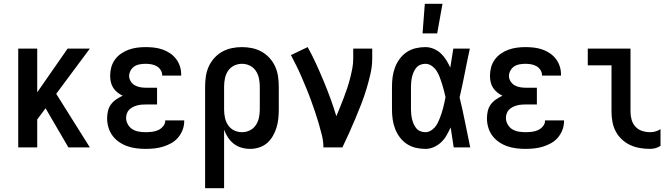

<svg xmlns="http://www.w3.org/2000/svg" viewBox="-20 -776 3540 1011"><path d="M340 0 220 -206 176 -147V0H76V-520H176V-290L336 -520H453L276 -282L453 0Z M747 8Q723 8 698.5 5Q674 2 651 -6Q628 -14 607.5 -28Q587 -42 572.5 -61.5Q558 -81 551 -105Q544 -129 544 -153Q544 -172 548.5 -191.5Q553 -211 564.5 -226.5Q576 -242 592.5 -253Q609 -264 626 -272Q611 -279 598 -289.5Q585 -300 576 -314Q567 -328 563.5 -344.5Q560 -361 560 -377Q560 -400 566 -422Q572 -444 585.5 -462.5Q599 -481 618 -494Q637 -507 658 -514.5Q679 -522 701.5 -525Q724 -528 747 -528Q769 -528 791 -525.5Q813 -523 834 -516Q855 -509 874 -496.5Q893 -484 906.5 -466.5Q920 -449 927 -428Q934 -407 934 -385V-378H834V-381Q834 -395 825.5 -408Q817 -421 804 -428Q791 -435 776.5 -437.5Q762 -440 747 -440Q732 -440 716.5 -437.5Q701 -435 688.5 -427Q676 -419 668 -405Q660 -391 660 -376Q660 -361 668.5 -347.5Q677 -334 690.5 -326.5Q704 -319 719.5 -316.5Q735 -314 750 -314H807V-226H750Q738 -226 726 -225Q714 -224 702.5 -221Q691 -218 680 -212.5Q669 -207 660.5 -198.5Q652 -190 648 -178.5Q644 -167 644 -155Q644 -137 653.5 -120.5Q663 -104 678 -95Q693 -86 711 -83Q729 -80 747 -80Q764 -80 780.5 -82Q797 -84 812 -90.5Q827 -97 838.5 -110.5Q850 -124 850 -140V-142H950V-138Q950 -114 941.5 -92Q933 -70 918 -52Q903 -34 882.5 -22.5Q862 -11 839.5 -4Q817 3 793.5 5.5Q770 8 747 8Z M1060 215V-320Q1060 -347 1064 -374Q1068 -401 1079 -425.5Q1090 -450 1108.5 -470.5Q1127 -491 1150.5 -504Q1174 -517 1200.5 -522.5Q1227 -528 1254 -528Q1281 -528 1307.5 -522.5Q1334 -517 1357.5 -504Q1381 -491 1399.5 -470.5Q1418 -450 1429 -425.5Q1440 -401 1444 -374Q1448 -347 1448 -320V-200Q1448 -176 1445.5 -151.5Q1443 -127 1436 -104Q1429 -81 1416.5 -59.5Q1404 -38 1386 -22.5Q1368 -7 1344.5 0.5Q1321 8 1296 8Q1274 8 1251.5 1.5Q1229 -5 1211 -19Q1193 -33 1180.5 -52Q1168 -71 1160 -93V215ZM1254 -80Q1276 -80 1295.5 -89.5Q1315 -99 1327 -117Q1339 -135 1343.5 -156.5Q1348 -178 1348 -200V-320Q1348 -342 1343.5 -363.5Q1339 -385 1327 -403Q1315 -421 1295.5 -430.5Q1276 -440 1254 -440Q1232 -440 1212.5 -430.5Q1193 -421 1181 -403Q1169 -385 1164.5 -363.5Q1160 -342 1160 -320V-200Q1160 -178 1164.5 -156.5Q1169 -135 1181 -117Q1193 -99 1212.5 -89.5Q1232 -80 1254 -80Z M1683 0Q1683 -32 1675 -64Q1667 -96 1658 -127Q1649 -158 1638.5 -188.5Q1628 -219 1617 -249.5Q1606 -280 1593.5 -310Q1581 -340 1568.5 -369.5Q1556 -399 1541.5 -428Q1527 -457 1512 -486L1600 -528Q1624 -485 1644.5 -440Q1665 -395 1684 -349.5Q1703 -304 1720 -257.5Q1737 -211 1751 -164Q1761 -188 1771 -212.5Q1781 -237 1790.5 -262Q1800 -287 1808.5 -312.5Q1817 -338 1823.5 -363.5Q1830 -389 1835 -415Q1840 -441 1840 -468V-520H1940V-468Q1940 -427 1930.5 -386Q1921 -345 1909 -305.5Q1897 -266 1882 -227.5Q1867 -189 1851 -151Q1835 -113 1818 -75Q1801 -37 1783 0Z M2220 8Q2194 8 2168.5 2Q2143 -4 2121.5 -18.5Q2100 -33 2084.5 -54Q2069 -75 2060 -99Q2051 -123 2047.5 -148.5Q2044 -174 2044 -200V-320Q2044 -346 2047.5 -371.5Q2051 -397 2060 -421Q2069 -445 2084.5 -466Q2100 -487 2121.5 -501.5Q2143 -516 2168.5 -522Q2194 -528 2220 -528Q2242 -528 2263.5 -519Q2285 -510 2301.5 -494.5Q2318 -479 2330 -459.5Q2342 -440 2351 -420Q2355 -445 2359 -470Q2363 -495 2367 -520H2454Q2440 -456 2427.5 -391.5Q2415 -327 2400 -263Q2416 -198 2429 -132Q2442 -66 2456 0H2369Q2365 -26 2361 -52.5Q2357 -79 2353 -105Q2343 -84 2331.5 -63.5Q2320 -43 2303 -27Q2286 -11 2264.5 -1.5Q2243 8 2220 8ZM2220 -80Q2234 -80 2246.5 -87Q2259 -94 2268.5 -104.5Q2278 -115 2284.5 -128Q2291 -141 2296 -154Q2301 -167 2305.5 -180.5Q2310 -194 2313.5 -208Q2317 -222 2320 -236Q2323 -250 2326 -264Q2322 -282 2317.5 -299.5Q2313 -317 2307.5 -334.5Q2302 -352 2295.5 -369.5Q2289 -387 2279 -402.5Q2269 -418 2253.5 -429Q2238 -440 2220 -440Q2206 -440 2193.5 -435Q2181 -430 2172.5 -420Q2164 -410 2158.5 -397.5Q2153 -385 2150 -372.5Q2147 -360 2145.5 -346.5Q2144 -333 2144 -320V-200Q2144 -187 2145.5 -173.5Q2147 -160 2150 -147.5Q2153 -135 2158.5 -122.5Q2164 -110 2172.5 -100Q2181 -90 2193.5 -85Q2206 -80 2220 -80ZM2205 -600 2217 -756H2310L2282 -600Z M2747 8Q2723 8 2698.5 5Q2674 2 2651 -6Q2628 -14 2607.5 -28Q2587 -42 2572.5 -61.5Q2558 -81 2551 -105Q2544 -129 2544 -153Q2544 -172 2548.5 -191.5Q2553 -211 2564.5 -226.5Q2576 -242 2592.5 -253Q2609 -264 2626 -272Q2611 -279 2598 -289.5Q2585 -300 2576 -314Q2567 -328 2563.5 -344.5Q2560 -361 2560 -377Q2560 -400 2566 -422Q2572 -444 2585.5 -462.5Q2599 -481 2618 -494Q2637 -507 2658 -514.5Q2679 -522 2701.5 -525Q2724 -528 2747 -528Q2769 -528 2791 -525.5Q2813 -523 2834 -516Q2855 -509 2874 -496.5Q2893 -484 2906.5 -466.5Q2920 -449 2927 -428Q2934 -407 2934 -385V-378H2834V-381Q2834 -395 2825.5 -408Q2817 -421 2804 -428Q2791 -435 2776.5 -437.5Q2762 -440 2747 -440Q2732 -440 2716.5 -437.5Q2701 -435 2688.5 -427Q2676 -419 2668 -405Q2660 -391 2660 -376Q2660 -361 2668.5 -347.5Q2677 -334 2690.5 -326.5Q2704 -319 2719.5 -316.5Q2735 -314 2750 -314H2807V-226H2750Q2738 -226 2726 -225Q2714 -224 2702.5 -221Q2691 -218 2680 -212.5Q2669 -207 2660.5 -198.5Q2652 -190 2648 -178.5Q2644 -167 2644 -155Q2644 -137 2653.5 -120.5Q2663 -104 2678 -95Q2693 -86 2711 -83Q2729 -80 2747 -80Q2764 -80 2780.5 -82Q2797 -84 2812 -90.5Q2827 -97 2838.5 -110.5Q2850 -124 2850 -140V-142H2950V-138Q2950 -114 2941.5 -92Q2933 -70 2918 -52Q2903 -34 2882.5 -22.5Q2862 -11 2839.5 -4Q2817 3 2793.5 5.5Q2770 8 2747 8Z M3403 8Q3376 8 3349.5 3.5Q3323 -1 3299 -12Q3275 -23 3255 -41.5Q3235 -60 3222.5 -83.5Q3210 -107 3205 -133.5Q3200 -160 3200 -187V-432H3075V-520H3300V-187Q3300 -166 3306 -145Q3312 -124 3326.5 -108.5Q3341 -93 3361.5 -86.5Q3382 -80 3403 -80Q3418 -80 3432 -84Q3446 -88 3458 -96V-8Q3446 0 3432 4Q3418 8 3403 8Z"/></svg>

Font: Iosevka Semibold
Style: Regular
Weight: 600
Monospace: yes
Designer: Belleve Invis
Foundry: Belleve Invis
Version: Version 33.2.3; ttfautohint (v1.8.4)